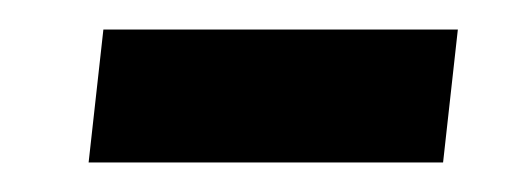

<svg xmlns="http://www.w3.org/2000/svg" viewBox="-20 -110 350 130"><path d="M40 0H280L290 -90H50Z"/></svg>

Font: Noto Sans Arabic UI SmCn XBd
Style: Regular
Weight: 800
Width: 4
Designer: Monotype Design Team, Nadine Chahine and Nizar Qandah
Foundry: Monotype Imaging Inc.
Version: Version 2.010